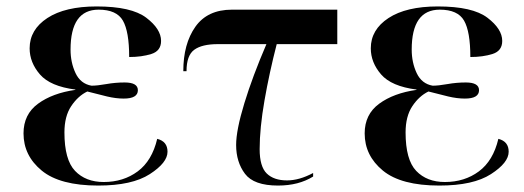

<svg xmlns="http://www.w3.org/2000/svg" viewBox="-20 -566 1628 596"><path d="M285 10Q390 10 445 -25.5Q500 -61 500 -95Q500 -127 468 -135Q452 -67 407.5 -34Q363 -1 302 -1Q246 -1 213 -35.5Q180 -70 180 -155Q180 -205 201 -236.5Q222 -268 251 -282Q285 -273 312.5 -266.5Q340 -260 364 -260Q408 -260 408 -286Q408 -310 367 -310Q338 -310 310 -305Q282 -300 264 -300Q230 -306 214.5 -339Q199 -372 199 -412Q199 -536 286 -536Q342 -536 361.5 -502Q381 -468 381 -389Q420 -389 450 -398.5Q480 -408 480 -439Q480 -476 434 -511Q388 -546 280 -546Q182 -546 127 -510Q72 -474 72 -416Q72 -372 104 -335Q136 -298 214 -288V-287Q143 -277 98 -244Q53 -211 53 -152Q53 -83 109.5 -36.5Q166 10 285 10Z M843 10Q907 10 952 -18V-29Q909 -6 871 -6Q830 -6 808 -27.5Q786 -49 786 -103Q786 -168 801 -254Q816 -340 839 -429H1027V-536H700Q624 -536 586.5 -483Q549 -430 549 -345H559Q559 -394 583 -411.5Q607 -429 656 -429H807Q764 -329 738.5 -245.5Q713 -162 713 -116Q713 -63 740.5 -26.5Q768 10 843 10Z M1344 10Q1449 10 1504 -25.5Q1559 -61 1559 -95Q1559 -127 1527 -135Q1511 -67 1466.5 -34Q1422 -1 1361 -1Q1305 -1 1272 -35.5Q1239 -70 1239 -155Q1239 -205 1260 -236.5Q1281 -268 1310 -282Q1344 -273 1371.5 -266.5Q1399 -260 1423 -260Q1467 -260 1467 -286Q1467 -310 1426 -310Q1397 -310 1369 -305Q1341 -300 1323 -300Q1289 -306 1273.5 -339Q1258 -372 1258 -412Q1258 -536 1345 -536Q1401 -536 1420.5 -502Q1440 -468 1440 -389Q1479 -389 1509 -398.5Q1539 -408 1539 -439Q1539 -476 1493 -511Q1447 -546 1339 -546Q1241 -546 1186 -510Q1131 -474 1131 -416Q1131 -372 1163 -335Q1195 -298 1273 -288V-287Q1202 -277 1157 -244Q1112 -211 1112 -152Q1112 -83 1168.5 -36.5Q1225 10 1344 10Z"/></svg>

Font: Noto Serif Display Semi
Style: Regular
Weight: 600
Designer: Monotype Design Team
Foundry: Monotype Imaging Inc.
Version: Version 1.900